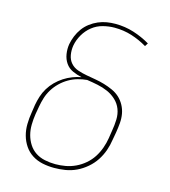

<svg xmlns="http://www.w3.org/2000/svg" viewBox="-111 -832 823 930"><g transform="rotate(15 300.0 -367.5)"><path d="M246 8Q216 8 187.5 2Q159 -4 135.5 -19Q112 -34 96.5 -57Q81 -80 73.5 -107Q66 -134 66.5 -164Q67 -194 72 -223L78 -263Q82 -285 89 -307Q96 -329 108.5 -349.5Q121 -370 138 -387Q155 -404 175 -417Q195 -430 217 -438.5Q239 -447 261 -451Q237 -456 215 -466Q193 -476 179.5 -495.5Q166 -515 162 -540Q158 -565 162 -590Q166 -611 174.5 -632Q183 -653 196.5 -671.5Q210 -690 228.5 -704Q247 -718 268 -727Q289 -736 310.5 -739.5Q332 -743 353 -743Q402 -743 446 -729Q490 -715 529 -692L519 -676Q482 -698 441 -711Q400 -724 354 -724Q326 -724 296.5 -716.5Q267 -709 243 -690Q219 -671 203.5 -644Q188 -617 183 -589Q179 -565 183 -541.5Q187 -518 201.5 -501.5Q216 -485 238.5 -477.5Q261 -470 283.5 -466Q306 -462 329 -458Q352 -454 374 -447.5Q396 -441 417 -431.5Q438 -422 454 -407.5Q470 -393 481 -373Q492 -353 496 -330.5Q500 -308 498 -284Q496 -260 492 -236L485 -197Q481 -169 471.5 -142Q462 -115 446 -90.5Q430 -66 406.5 -46Q383 -26 356.5 -13.5Q330 -1 301.5 3.5Q273 8 246 8ZM247 -11Q272 -11 297.5 -15.5Q323 -20 347.5 -31.5Q372 -43 393 -61Q414 -79 428.5 -101.5Q443 -124 452 -149.5Q461 -175 465 -200L471 -239Q476 -267 477 -295.5Q478 -324 468.5 -348.5Q459 -373 439.5 -391Q420 -409 396 -419.5Q372 -430 345.5 -435.5Q319 -441 291 -445Q268 -443 245 -436.5Q222 -430 200.5 -417.5Q179 -405 161 -387.5Q143 -370 130 -349Q117 -328 110 -305.5Q103 -283 99 -260L92 -220Q88 -194 87.5 -167Q87 -140 93.5 -115.5Q100 -91 113.5 -70Q127 -49 147.5 -35.5Q168 -22 194 -16.5Q220 -11 247 -11Z"/></g></svg>

Font: Iosevka Thin Extended
Style: Italic
Weight: 100
Width: 7
Italic angle: -9°
Monospace: yes
Designer: Belleve Invis
Foundry: Belleve Invis
Version: Version 32.5.0; ttfautohint (v1.8.4)